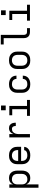

<svg xmlns="http://www.w3.org/2000/svg" viewBox="1905 -2680 990 4840"><g transform="rotate(-90 2400.0 -260.0)"><path d="M88 215V-520H171V-424Q181 -448 197 -468.5Q213 -489 234.5 -503Q256 -517 281.5 -522.5Q307 -528 332 -528Q360 -528 386.5 -522Q413 -516 436 -501Q459 -486 476 -464Q493 -442 503 -416.5Q513 -391 516.5 -364Q520 -337 520 -310V-210Q520 -183 516.5 -156Q513 -129 503 -103.5Q493 -78 476 -56Q459 -34 436 -19Q413 -4 386.5 2Q360 8 332 8Q307 8 281.5 2.5Q256 -3 234.5 -17Q213 -31 197 -51.5Q181 -72 171 -96V215ZM301 -65Q320 -65 338.5 -69Q357 -73 373.5 -82Q390 -91 403 -105.5Q416 -120 423.5 -137Q431 -154 434 -172.5Q437 -191 437 -210V-310Q437 -329 434 -347.5Q431 -366 423.5 -383Q416 -400 403 -414.5Q390 -429 373.5 -438Q357 -447 338.5 -451Q320 -455 301 -455Q282 -455 264 -451Q246 -447 230 -437.5Q214 -428 202 -413.5Q190 -399 183 -382Q176 -365 173.5 -346.5Q171 -328 171 -310V-210Q171 -192 173.5 -173.5Q176 -155 183 -138Q190 -121 202 -106.5Q214 -92 230 -82.5Q246 -73 264 -69Q282 -65 301 -65Z M902 8Q873 8 843.5 3Q814 -2 787.5 -15Q761 -28 739.5 -48.5Q718 -69 704.5 -95.5Q691 -122 685.5 -151Q680 -180 680 -210V-310Q680 -339 685 -368.5Q690 -398 703.5 -424Q717 -450 738.5 -471Q760 -492 786 -505Q812 -518 841.5 -523Q871 -528 900 -528Q929 -528 958.5 -523Q988 -518 1014 -505Q1040 -492 1061.5 -471Q1083 -450 1096.5 -424Q1110 -398 1115 -368.5Q1120 -339 1120 -310V-223H763V-210Q763 -191 766 -172Q769 -153 777 -136Q785 -119 798.5 -104.5Q812 -90 828.5 -81.5Q845 -73 864 -69.5Q883 -66 902 -66Q924 -66 945 -69Q966 -72 985.5 -81Q1005 -90 1019 -107Q1033 -124 1035 -146H1118Q1116 -121 1106.5 -98Q1097 -75 1081 -56.5Q1065 -38 1044 -25Q1023 -12 999.5 -4.5Q976 3 951.5 5.5Q927 8 902 8ZM763 -297H1037V-310Q1037 -329 1034 -347.5Q1031 -366 1023 -383.5Q1015 -401 1002.5 -415Q990 -429 973 -438Q956 -447 937.5 -451Q919 -455 900 -455Q881 -455 862.5 -451Q844 -447 827 -438Q810 -429 797.5 -415Q785 -401 777 -383.5Q769 -366 766 -347.5Q763 -329 763 -310Z M1357 0V-520H1440V-412Q1448 -436 1461.5 -458Q1475 -480 1494 -496Q1513 -512 1537.5 -520Q1562 -528 1587 -528Q1608 -528 1629 -523.5Q1650 -519 1667 -507Q1684 -495 1696.5 -477.5Q1709 -460 1715.5 -440Q1722 -420 1724.5 -399Q1727 -378 1727 -357H1644Q1644 -374 1641 -391.5Q1638 -409 1629 -424Q1620 -439 1604 -446.5Q1588 -454 1570 -454Q1549 -454 1529 -448Q1509 -442 1493 -428Q1477 -414 1466.5 -396Q1456 -378 1450 -358Q1444 -338 1442 -317Q1440 -296 1440 -276V0Z M1899 0V-74H2067V-447H1915V-520H2149V-74H2301V0ZM2041 -611V-729H2159V-611Z M2698 8Q2668 8 2639 3Q2610 -2 2584 -15Q2558 -28 2537 -49.5Q2516 -71 2503 -97Q2490 -123 2485 -152Q2480 -181 2480 -210V-310Q2480 -339 2485 -368Q2490 -397 2503 -423Q2516 -449 2537 -470.5Q2558 -492 2584 -505Q2610 -518 2639 -523Q2668 -528 2698 -528Q2725 -528 2751.5 -524Q2778 -520 2803 -509.5Q2828 -499 2849.5 -482Q2871 -465 2885 -442.5Q2899 -420 2906.5 -393.5Q2914 -367 2914 -340Q2914 -340 2914 -340Q2914 -340 2914 -340H2831Q2831 -340 2831 -340Q2831 -340 2831 -340Q2831 -365 2820.5 -388.5Q2810 -412 2791 -427Q2772 -442 2747 -448Q2722 -454 2698 -454Q2679 -454 2660.5 -450.5Q2642 -447 2625.5 -438Q2609 -429 2596.5 -414.5Q2584 -400 2576 -383Q2568 -366 2565.5 -347.5Q2563 -329 2563 -310V-210Q2563 -191 2565.5 -172.5Q2568 -154 2576 -137Q2584 -120 2596.5 -105.5Q2609 -91 2625.5 -82Q2642 -73 2660.5 -69.5Q2679 -66 2698 -66Q2722 -66 2747 -72Q2772 -78 2791 -93Q2810 -108 2820.5 -131.5Q2831 -155 2831 -180Q2831 -180 2831 -180Q2831 -180 2831 -180H2914Q2914 -180 2914 -180Q2914 -180 2914 -180Q2914 -153 2906.5 -126.5Q2899 -100 2885 -77.5Q2871 -55 2849.5 -38Q2828 -21 2803 -10.5Q2778 0 2751.5 4Q2725 8 2698 8Z M3300 8Q3271 8 3241.5 3Q3212 -2 3186 -15Q3160 -28 3138.5 -49Q3117 -70 3103.5 -96Q3090 -122 3085 -151.5Q3080 -181 3080 -210V-310Q3080 -339 3085 -368.5Q3090 -398 3103.5 -424Q3117 -450 3138.5 -471Q3160 -492 3186 -505Q3212 -518 3241.5 -523Q3271 -528 3300 -528Q3329 -528 3358.5 -523Q3388 -518 3414 -505Q3440 -492 3461.5 -471Q3483 -450 3496.5 -424Q3510 -398 3515 -368.5Q3520 -339 3520 -310V-210Q3520 -181 3515 -151.5Q3510 -122 3496.5 -96Q3483 -70 3461.5 -49Q3440 -28 3414 -15Q3388 -2 3358.5 3Q3329 8 3300 8ZM3300 -66Q3319 -66 3337.5 -69.5Q3356 -73 3373 -82Q3390 -91 3402.5 -105Q3415 -119 3423 -136.5Q3431 -154 3434 -172.5Q3437 -191 3437 -210V-310Q3437 -329 3434 -347.5Q3431 -366 3423 -383.5Q3415 -401 3402.5 -415Q3390 -429 3373 -438Q3356 -447 3337.5 -451Q3319 -455 3300 -455Q3281 -455 3262.5 -451Q3244 -447 3227 -438Q3210 -429 3197.5 -415Q3185 -401 3177 -383.5Q3169 -366 3166 -347.5Q3163 -329 3163 -310V-210Q3163 -191 3166 -172.5Q3169 -154 3177 -136.5Q3185 -119 3197.5 -105Q3210 -91 3227 -82Q3244 -73 3262.5 -69.5Q3281 -66 3300 -66Z M4013 0Q3993 0 3972 -3.5Q3951 -7 3932.5 -16Q3914 -25 3899 -40Q3884 -55 3875 -74Q3866 -93 3862.5 -113.5Q3859 -134 3859 -155V-662H3699V-735H3941V-155Q3941 -139 3945 -124Q3949 -109 3958.5 -97Q3968 -85 3983 -79.5Q3998 -74 4013 -74H4111V0Z M4299 0V-74H4467V-447H4315V-520H4549V-74H4701V0ZM4441 -611V-729H4559V-611Z"/></g></svg>

Font: Iosevka SS04 Extended
Style: Regular
Weight: 400
Width: 7
Monospace: yes
Designer: Belleve Invis
Foundry: Belleve Invis
Version: Version 19.0.0; ttfautohint (v1.8.4)